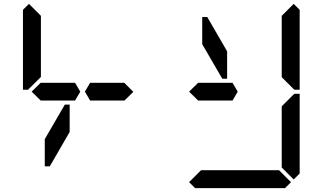

<svg xmlns="http://www.w3.org/2000/svg" viewBox="-20 -975 1672 995"><path d="M130 -515 126 -510H99V-924L130 -955L192 -893V-887V-782V-576ZM144 -500 192 -547V-546H328H369L396 -500L369 -454H212H209H192V-453ZM624 -546 671 -499 624 -453V-454H606H604H475H454H447L420 -500L447 -546H454H475H488ZM341 -291 238 -113H212V-254L316 -433H341Z M1502 -955 1533 -924V-510H1506L1501 -514L1440 -575V-607V-782V-887V-893ZM1501 -485 1506 -489H1533V-76L1502 -45L1440 -107V-113V-218V-424ZM1488 -31 1457 0H991L960 -31L1022 -93H1042H1178H1270H1406H1426ZM960 -500 1008 -547V-546H1144H1185L1212 -500L1185 -454H1028H1025H1008V-453ZM1157 -567H1132L1028 -746V-887H1054L1157 -709Z"/></svg>

Font: DSEG14 Classic
Style: Regular
Weight: 400
Designer: Keshikan(Twitter:@keshinomi_88pro)
Version: Version 0.46